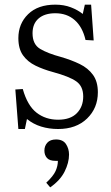

<svg xmlns="http://www.w3.org/2000/svg" viewBox="-20 -541 479 826"><path d="M59 14 46 -156 78 -158Q98 -87 137 -56.5Q176 -26 230 -26Q283 -26 310.5 -54Q338 -82 338 -126Q338 -170 308 -191Q278 -212 208 -231Q167 -242 133 -258.5Q99 -275 79 -303Q59 -331 59 -377Q59 -439 101 -480Q143 -521 218 -521Q255 -521 285 -509.5Q315 -498 336 -481L345 -521H372L383 -367L348 -369Q335 -425 301.5 -454.5Q268 -484 218 -484Q172 -484 146 -461.5Q120 -439 120 -398Q120 -350 153 -330.5Q186 -311 242 -296Q287 -283 323 -265.5Q359 -248 380 -219Q401 -190 401 -144Q401 -76 354.5 -31Q308 14 230 14Q191 14 157 3.5Q123 -7 96 -29L87 14ZM196 265 179 245Q209 217 219 195Q229 173 229 151H219Q193 151 182 138.5Q171 126 171 107Q171 87 183.5 73Q196 59 221 59Q251 59 264 79Q277 99 277 124Q277 159 258 197Q239 235 196 265Z"/></svg>

Font: Literata 36pt Light
Style: Regular
Weight: 300
Designer: Latin by Veronika Burian and Jose Scaglione. Greek by Irene Vlachou. Cyrillic by Vera Evstafieva.
Foundry: TypeTogether
Version: Version 3.002